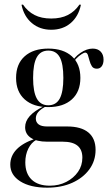

<svg xmlns="http://www.w3.org/2000/svg" viewBox="-20 -643 498 855"><path d="M190.3 192.7Q114.5 192.7 70.2 164.5Q25.8 136.3 25.8 90.3Q25.8 51.6 53.6 22.6Q81.5 -6.5 136.3 -25L141.9 -20.2Q119.4 -8.1 106 19Q92.7 46 92.7 79.8Q92.7 129.8 121 156.9Q149.2 183.9 201.6 183.9Q242.7 183.9 275.4 166.9Q308.1 150 327.4 122.2Q346.8 94.4 346.8 58.9Q346.8 23.4 325 5.6Q303.2 -12.1 258.9 -12.1H189.5Q143.5 -12.1 117.7 -29Q91.9 -46 91.9 -76.6Q91.9 -103.2 112.5 -126.2Q133.1 -149.2 172.6 -168.5L181.5 -167.7Q159.7 -155.6 149.6 -143.1Q139.5 -130.6 139.5 -115.3Q139.5 -98.4 152 -89.1Q164.5 -79.8 189.5 -79.8H279Q341.1 -79.8 373.4 -53.2Q405.6 -26.6 405.6 24.2Q405.6 73.4 377.8 111.3Q350 149.2 301.6 171Q253.2 192.7 190.3 192.7ZM195.2 -166.1Q128.2 -166.1 89.9 -200.4Q51.6 -234.7 51.6 -296Q51.6 -358.1 89.9 -392.3Q128.2 -426.6 195.2 -426.6Q262.1 -426.6 300 -392.3Q337.9 -358.1 337.9 -296Q337.9 -234.7 300 -200.4Q262.1 -166.1 195.2 -166.1ZM195.2 -174.2Q229.8 -174.2 246 -204Q262.1 -233.9 262.1 -296Q262.1 -358.9 246 -388.3Q229.8 -417.7 195.2 -417.7Q160.5 -417.7 144 -388.3Q127.4 -358.9 127.4 -296Q127.4 -233.9 144 -204Q160.5 -174.2 195.2 -174.2ZM411.3 -337.1Q396 -337.1 389.1 -348Q382.3 -358.9 378.6 -373Q375 -387.1 371.4 -398Q367.7 -408.9 358.9 -408.9Q354.8 -408.9 343.1 -401.6Q331.5 -394.4 319.8 -382.3Q308.1 -370.2 301.6 -354L296.8 -359.7Q309.7 -387.9 337.9 -407.3Q366.1 -426.6 392.7 -426.6Q415.3 -426.6 428.2 -413.3Q441.1 -400 441.1 -377.4Q441.1 -358.9 433.1 -348Q425 -337.1 411.3 -337.1ZM208.1 -510.5Q157.3 -510.5 121.8 -540.3Q86.3 -570.2 75.8 -621.8L82.3 -622.6Q103.2 -591.9 133.9 -576.2Q164.5 -560.5 208.1 -560.5Q251.6 -560.5 282.3 -576.2Q312.9 -591.9 333.9 -622.6L340.3 -621.8Q329.8 -570.2 294.8 -540.3Q259.7 -510.5 208.1 -510.5Z"/></svg>

Font: Playfair 144pt SemiCondensed Light
Style: Regular
Weight: 300
Width: 4
Designer: Claus Eggers Sørensen
Foundry: Claus Eggers Sørensen
Version: Version 2.203